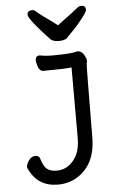

<svg xmlns="http://www.w3.org/2000/svg" viewBox="-61 -777 621 999"><g transform="rotate(-5 250.0 -277.0)"><path d="M201 181Q95 181 51 85Q48 79 48 76Q48 61 62 41.5Q76 22 95 22Q116 22 120 38Q132 79 150 93.5Q168 108 201 108Q269 108 307 37Q324 1 324 -51V-420Q285 -416 237 -416Q189 -416 179 -415Q158 -415 150 -437Q142 -459 142 -474Q142 -497 165 -497Q192 -491 229 -491Q332 -491 360 -501Q389 -501 402 -466Q407 -455 407 -449Q407 -441 404.5 -434.5Q402 -428 400 -50Q400 92 303 153Q257 181 201 181ZM270 -563Q245 -563 229 -574Q120 -690 120 -713Q120 -735 145 -735Q158 -735 164 -727Q187 -707 218 -685.5Q249 -664 273 -645Q364 -712 381 -727Q390 -735 402 -735Q425 -735 425 -713Q425 -706 413 -688Q375 -636 328 -590L316 -577Q304 -563 270 -563Z"/></g></svg>

Font: LXGW WenKai Mono Medium
Style: Regular
Weight: 500
Monospace: yes
Designer: LXGW / Fontworks Inc.
Foundry: LXGW / Fontworks Inc.
Version: Version 1.520; June 14, 2025